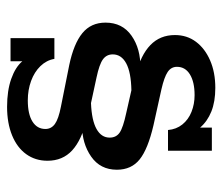

<svg xmlns="http://www.w3.org/2000/svg" viewBox="-64 -570 643 556"><g transform="rotate(90 258.0 -291.5)"><path d="M289 10Q242 10 208 -2Q174 -14 157 -34V0H90V-127H150Q154 -104 171 -86.5Q188 -69 214 -59.5Q240 -50 270 -50Q310 -50 331.5 -63.5Q353 -77 353 -101Q353 -118 338.5 -128.5Q324 -139 288 -146L168 -170Q106 -183 75.5 -208Q45 -233 45 -275Q45 -324 83 -350.5Q121 -377 176 -376L195 -363Q139 -377 110 -405Q81 -433 81 -476Q81 -511 100.5 -537Q120 -563 154.5 -578Q189 -593 234 -593Q274 -593 302.5 -581.5Q331 -570 349 -549V-583H416V-456H356Q354 -480 340 -497.5Q326 -515 303.5 -524Q281 -533 255 -533Q217 -533 195 -519.5Q173 -506 173 -482Q173 -465 188 -455Q203 -445 238 -437L342 -414Q411 -398 441 -374Q471 -350 471 -308Q471 -260 433 -233.5Q395 -207 342 -207L326 -220Q385 -206 415 -178.5Q445 -151 445 -107Q445 -72 426 -45.5Q407 -19 371.5 -4.5Q336 10 289 10ZM278 -233Q328 -235 353 -249Q378 -263 378 -287Q378 -306 363.5 -316Q349 -326 307 -335L241 -350Q189 -349 163 -335Q137 -321 137 -296Q137 -278 151.5 -267.5Q166 -257 204 -249Z"/></g></svg>

Font: Rokkitt SemiBold Medium
Style: Regular
Weight: 500
Version: Version 3.103